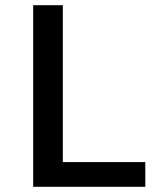

<svg xmlns="http://www.w3.org/2000/svg" viewBox="-20 -718 640 738"><path d="M538.5 0H107.5V-698H221.5V-95H538.5Z"/></svg>

Font: Lilex Medium
Style: Regular
Weight: 500
Designer: Mike Abbink, Paul van der Laan, Pieter van Rosmalen, Mikhael Khrustik
Foundry: Mikhael Khrustik
Version: Version 1.100